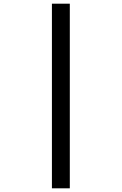

<svg xmlns="http://www.w3.org/2000/svg" viewBox="-20 -821 660 1041"><path d="M261.5 200V-801H358.5V200Z"/></svg>

Font: Monaspace Krypton Var
Style: Regular
Weight: 400
Designer: Riley Cran and the Lettermatic Team
Version: Version 1.101 (Monaspace Krypton Var)